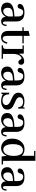

<svg xmlns="http://www.w3.org/2000/svg" viewBox="1443 -2118 686 3612"><g transform="rotate(90 1786.0 -312.0)"><path d="M380.9 9.8Q449.2 9.8 464.8 -51.8Q469.7 -69.3 470.7 -91.8L445.3 -92.8Q438.5 -23.4 408.2 -22.5Q384.8 -24.4 383.8 -72.3V-277.3Q381.8 -427.7 218.8 -428.7Q100.6 -428.7 64.5 -376Q53.7 -359.4 53.7 -342.8Q53.7 -311.5 83 -302.7Q90.8 -300.8 98.6 -300.8Q128.9 -300.8 140.6 -333Q142.6 -337.9 145.5 -347.7Q158.2 -386.7 176.8 -397.5Q190.4 -404.3 210 -404.3Q289.1 -402.3 290 -301.8V-239.3Q55.7 -236.3 31.2 -132.8Q28.3 -119.1 28.3 -104.5Q28.3 -26.4 95.7 0Q121.1 9.8 151.4 9.8Q225.6 9.8 270.5 -41Q285.2 -58.6 293 -78.1Q307.6 8.8 380.9 9.8ZM191.4 -30.3Q137.7 -30.3 127.9 -93.8Q126 -105.5 126 -119.1Q126 -185.5 196.3 -203.1Q232.4 -211.9 290 -212.9V-127.9Q273.4 -59.6 221.7 -37.1Q206.1 -30.3 191.4 -30.3Z M493.2 -390.6H561.5V-127.9Q561.5 0 668 9.8Q676.8 10.7 684.6 10.7Q767.6 10.7 794.9 -71.3Q799.8 -85.9 802.7 -101.6L776.4 -106.4Q754.9 -19.5 706.1 -18.6Q656.2 -20.5 655.3 -93.8V-390.6H796.9V-415H655.3V-528.3L561.5 -507.8V-415H493.2Z M1065.4 -24.4H994.1V-212.9Q994.1 -314.5 1045.9 -360.4Q1061.5 -374 1074.2 -375Q1087.9 -375 1101.6 -351.6Q1118.2 -322.3 1134.8 -316.4Q1141.6 -314.5 1149.4 -314.5Q1183.6 -314.5 1195.3 -346.7Q1198.2 -355.5 1198.2 -364.3Q1198.2 -410.2 1152.3 -421.9Q1141.6 -423.8 1130.9 -423.8Q1072.3 -423.8 1025.4 -375Q1003.9 -351.6 992.2 -322.3L987.3 -417H834V-392.6H900.4V-80.1Q900.4 -36.1 872.1 -28.3Q859.4 -24.4 834 -24.4V0H1089.8Q1089.8 -21.5 1077.1 -23.4Q1072.3 -24.4 1065.4 -24.4Z M1584 9.8Q1652.3 9.8 1668 -51.8Q1672.9 -69.3 1673.8 -91.8L1648.4 -92.8Q1641.6 -23.4 1611.3 -22.5Q1587.9 -24.4 1586.9 -72.3V-277.3Q1585 -427.7 1421.9 -428.7Q1303.7 -428.7 1267.6 -376Q1256.8 -359.4 1256.8 -342.8Q1256.8 -311.5 1286.1 -302.7Q1293.9 -300.8 1301.8 -300.8Q1332 -300.8 1343.8 -333Q1345.7 -337.9 1348.6 -347.7Q1361.3 -386.7 1379.9 -397.5Q1393.6 -404.3 1413.1 -404.3Q1492.2 -402.3 1493.2 -301.8V-239.3Q1258.8 -236.3 1234.4 -132.8Q1231.4 -119.1 1231.4 -104.5Q1231.4 -26.4 1298.8 0Q1324.2 9.8 1354.5 9.8Q1428.7 9.8 1473.6 -41Q1488.3 -58.6 1496.1 -78.1Q1510.7 8.8 1584 9.8ZM1394.5 -30.3Q1340.8 -30.3 1331.1 -93.8Q1329.1 -105.5 1329.1 -119.1Q1329.1 -185.5 1399.4 -203.1Q1435.5 -211.9 1493.2 -212.9V-127.9Q1476.6 -59.6 1424.8 -37.1Q1409.2 -30.3 1394.5 -30.3Z M1866.2 -16.6Q1932.6 -16.6 1951.2 -58.6Q1957 -71.3 1957 -85Q1957 -128.9 1895.5 -160.2Q1882.8 -167 1853.5 -179.7Q1776.4 -212.9 1751 -241.2Q1723.6 -272.5 1723.6 -314.5Q1723.6 -387.7 1803.7 -416Q1839.8 -428.7 1882.8 -428.7Q1953.1 -428.7 1998 -401.4Q1998 -429.7 2012.7 -433.6Q2017.6 -434.6 2023.4 -434.6V-312.5H1996.1Q1992.2 -402.3 1897.5 -403.3Q1829.1 -403.3 1812.5 -361.3Q1808.6 -350.6 1808.6 -338.9Q1808.6 -296.9 1868.2 -266.6Q1880.9 -260.7 1909.2 -249Q1987.3 -215.8 2012.7 -187.5Q2042 -154.3 2042 -110.4Q2042 -30.3 1958 -2Q1923.8 9.8 1881.8 9.8Q1804.7 8.8 1750 -23.4Q1750 2 1737.3 5.9Q1731.4 6.8 1723.6 6.8V-141.6H1753.9Q1755.9 -17.6 1866.2 -16.6Z M2458 9.8Q2526.4 9.8 2542 -51.8Q2546.9 -69.3 2547.9 -91.8L2522.5 -92.8Q2515.6 -23.4 2485.4 -22.5Q2461.9 -24.4 2460.9 -72.3V-277.3Q2459 -427.7 2295.9 -428.7Q2177.7 -428.7 2141.6 -376Q2130.9 -359.4 2130.9 -342.8Q2130.9 -311.5 2160.2 -302.7Q2168 -300.8 2175.8 -300.8Q2206.1 -300.8 2217.8 -333Q2219.7 -337.9 2222.7 -347.7Q2235.4 -386.7 2253.9 -397.5Q2267.6 -404.3 2287.1 -404.3Q2366.2 -402.3 2367.2 -301.8V-239.3Q2132.8 -236.3 2108.4 -132.8Q2105.5 -119.1 2105.5 -104.5Q2105.5 -26.4 2172.9 0Q2198.2 9.8 2228.5 9.8Q2302.7 9.8 2347.7 -41Q2362.3 -58.6 2370.1 -78.1Q2384.8 8.8 2458 9.8ZM2268.6 -30.3Q2214.8 -30.3 2205.1 -93.8Q2203.1 -105.5 2203.1 -119.1Q2203.1 -185.5 2273.4 -203.1Q2309.6 -211.9 2367.2 -212.9V-127.9Q2350.6 -59.6 2298.8 -37.1Q2283.2 -30.3 2268.6 -30.3Z M2922.9 0H3077.1Q3077.1 -22.5 3064.5 -24.4Q3059.6 -25.4 3053.7 -25.4H3005.9L3004.9 -634.8H2819.3V-610.4H2911.1V-380.9Q2863.3 -429.7 2786.1 -429.7Q2684.6 -429.7 2627.9 -344.7Q2587.9 -282.2 2587.9 -199.2Q2587.9 -80.1 2665 -22.5Q2708 9.8 2761.7 9.8Q2863.3 9.8 2908.2 -88.9Q2910.2 -93.8 2912.1 -98.6ZM2691.4 -210.9Q2691.4 -346.7 2757.8 -387.7Q2780.3 -401.4 2806.6 -401.4Q2876 -401.4 2901.4 -318.4Q2913.1 -280.3 2913.1 -229.5Q2913.1 -102.5 2853.5 -52.7Q2828.1 -31.2 2795.9 -31.2Q2723.6 -31.2 2700.2 -127Q2691.4 -164.1 2691.4 -210.9Z M3477.5 9.8Q3545.9 9.8 3561.5 -51.8Q3566.4 -69.3 3567.4 -91.8L3542 -92.8Q3535.2 -23.4 3504.9 -22.5Q3481.4 -24.4 3480.5 -72.3V-277.3Q3478.5 -427.7 3315.4 -428.7Q3197.3 -428.7 3161.1 -376Q3150.4 -359.4 3150.4 -342.8Q3150.4 -311.5 3179.7 -302.7Q3187.5 -300.8 3195.3 -300.8Q3225.6 -300.8 3237.3 -333Q3239.3 -337.9 3242.2 -347.7Q3254.9 -386.7 3273.4 -397.5Q3287.1 -404.3 3306.6 -404.3Q3385.7 -402.3 3386.7 -301.8V-239.3Q3152.3 -236.3 3127.9 -132.8Q3125 -119.1 3125 -104.5Q3125 -26.4 3192.4 0Q3217.8 9.8 3248 9.8Q3322.3 9.8 3367.2 -41Q3381.8 -58.6 3389.6 -78.1Q3404.3 8.8 3477.5 9.8ZM3288.1 -30.3Q3234.4 -30.3 3224.6 -93.8Q3222.7 -105.5 3222.7 -119.1Q3222.7 -185.5 3293 -203.1Q3329.1 -211.9 3386.7 -212.9V-127.9Q3370.1 -59.6 3318.4 -37.1Q3302.7 -30.3 3288.1 -30.3Z"/></g></svg>

Font: Abhaya Libre SemiBold
Style: Regular
Weight: 600
Designer: Pushpananda Ekanayake, Sol Matas, Pathum Egodawatta
Foundry: Mooniak
Version: Version 1.050 ; ttfautohint (v1.6)